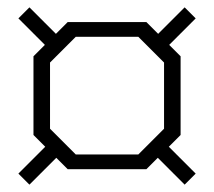

<svg xmlns="http://www.w3.org/2000/svg" viewBox="-20 -660 582 522"><path d="M439 -261 512 -188 482 -158 409 -231 378 -200H164L133 -231L60 -158L30 -188L103 -261L71 -293V-507L102 -538L30 -610L60 -640L132 -568L164 -600H378L410 -568L482 -640L512 -610L440 -538L471 -507V-293ZM426 -310V-490L356 -560H186L116 -490V-310L186 -240H356Z"/></svg>

Font: Kumar One Outline
Style: Regular
Weight: 400
Designer: Parimal Parmar
Foundry: Indian Type Foundry
Version: Version 1.000;PS 1.000;hotconv 1.0.88;makeotf.lib2.5.647800